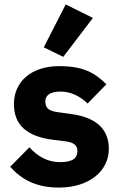

<svg xmlns="http://www.w3.org/2000/svg" viewBox="-20 -836 544 868"><path d="M400 -755 277 -816 178 -622 266 -579ZM247 12C382 12 472 -62 472 -163C472 -254 413 -306 299 -321L240 -329C197 -335 185 -350 185 -378C185 -404 205 -422 255 -422C299 -422 343 -401 376 -368L461 -455C408 -507 357 -537 247 -537C122 -537 43 -467 43 -366C43 -271 101 -219 220 -204L277 -197C314 -192 330 -179 330 -153C330 -122 310 -103 252 -103C195 -103 150 -129 113 -170L26 -82C80 -22 146 12 247 12Z"/></svg>

Font: LVC Sans
Style: Bold
Weight: 700
Designer: Mike Abbink, Paul van der Laan, Pieter van Rosmalen
Foundry: Bold Monday
Version: Version 3.0